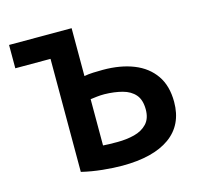

<svg xmlns="http://www.w3.org/2000/svg" viewBox="-102 -804 963 922"><g transform="rotate(-15 379.0 -342.5)"><path d="M396 8Q353 8 299 2.5Q245 -3 195 -15V-577H20V-693H331V-455Q351 -459 376 -460Q401 -461 424 -461Q511 -461 576.5 -435Q642 -409 678.5 -356.5Q715 -304 715 -224Q715 -110 632.5 -51Q550 8 396 8ZM402 -108Q448 -108 487 -118Q526 -128 550 -153.5Q574 -179 574 -224Q574 -272 551.5 -298Q529 -324 489.5 -334.5Q450 -345 401 -346Q380 -346 363 -344Q346 -342 331 -340V-110Q344 -109 361 -108.5Q378 -108 402 -108Z"/></g></svg>

Font: Ubuntu Sans
Style: Bold
Weight: 700
Designer: Dalton Maag Ltd
Foundry: Dalton Maag Ltd
Version: Version 1.006; ttfautohint (v1.8.4.7-5d5b)